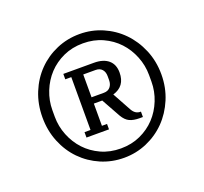

<svg xmlns="http://www.w3.org/2000/svg" viewBox="-82 -804 639 601"><g transform="rotate(-20 237.5 -504.0)"><path d="M147 -416H167V-592H147V-610H249Q280 -610 297 -595.5Q314 -581 314 -554Q314 -508 272 -496L306 -434Q316 -416 333 -416H335V-398H324Q304 -398 291 -404Q278 -410 268 -427L233 -490H205V-416H222V-398H147ZM237 -329Q273 -329 302.5 -342.5Q332 -356 353 -378.5Q374 -401 386 -431Q398 -461 398 -493V-515Q398 -547 386 -577Q374 -607 353 -629.5Q332 -652 302.5 -665.5Q273 -679 237 -679Q201 -679 171.5 -665.5Q142 -652 121 -629.5Q100 -607 88 -577Q76 -547 76 -515V-493Q76 -461 88 -431Q100 -401 121 -378.5Q142 -356 171.5 -342.5Q201 -329 237 -329ZM237 -298Q196 -298 160 -313.5Q124 -329 97 -356.5Q70 -384 54.5 -422Q39 -460 39 -504Q39 -548 54.5 -586Q70 -624 97 -651.5Q124 -679 160 -694.5Q196 -710 237 -710Q277 -710 313 -694.5Q349 -679 376 -651.5Q403 -624 419 -586Q435 -548 435 -504Q435 -460 419 -422Q403 -384 376 -356.5Q349 -329 313 -313.5Q277 -298 237 -298ZM205 -511H246Q260 -511 267.5 -520Q275 -529 275 -543V-556Q275 -570 267.5 -578.5Q260 -587 246 -587H205Z"/></g></svg>

Font: IBM Plex Serif
Style: Regular
Weight: 400
Designer: Mike Abbink, Paul van der Laan, Pieter van Rosmalen
Foundry: Bold Monday
Version: Version 2.6